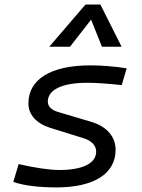

<svg xmlns="http://www.w3.org/2000/svg" viewBox="-20 -815 626 845"><path d="M228.5 9.8C394 9.8 488.8 -50.8 488.8 -155.8C488.8 -212.9 450.7 -257.8 383.3 -278.3L236.8 -321.8C207 -330.1 190.4 -346.7 190.4 -367.7C190.4 -420.4 253.4 -450.7 364.3 -450.7C402.8 -450.7 458 -446.8 515.6 -440.4L537.6 -514.2C487.3 -522.5 428.7 -527.3 377.4 -527.3C204.1 -527.3 105 -466.3 105 -359.9C105 -311 139.2 -272 200.7 -252.4L346.7 -207C382.8 -196.3 403.3 -174.3 403.3 -147.9C403.3 -96.7 344.7 -66.9 242.2 -66.9C197.3 -66.9 131.8 -76.7 62 -92.8L38.6 -14.6C80.6 1 149.4 9.8 228.5 9.8ZM421.9 -794.9H356L196.8 -609.4H288.1L380.9 -728.5L428.7 -609.4H515.1Z"/></svg>

Font: Cascadia Mono NF SemiLight
Style: Italic
Weight: 350
Italic angle: -10°
Monospace: yes
Designer: Aaron Bell
Foundry: Saja Typeworks
Version: Version 2404.023